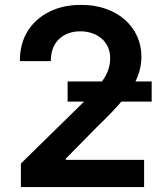

<svg xmlns="http://www.w3.org/2000/svg" viewBox="-20 -757 661 777"><path d="M563.2 0H64.6V-95.2L320.3 -345.9H253.6V-427.2H392.4Q425.8 -471.6 425.8 -519.5Q426.1 -547.6 416 -568.4Q405.9 -589.1 388.8 -603Q371.8 -616.8 350 -623.6Q328.1 -630.3 305 -630.3Q252.5 -630.3 218.8 -598.7Q185.7 -567.1 185.7 -509.6H60.4Q60.4 -581 92.3 -631.7Q124.6 -682.2 179.3 -709.2Q234.4 -737.2 306.8 -737.2Q361.9 -737.6 407.1 -721.8Q452.4 -706 484.9 -677.6Q517.4 -649.1 535 -610.3Q552.6 -571.4 552.2 -526.3Q552.2 -476.2 528.1 -427.2H593.8V-345.9H471.2Q452.1 -323.5 427.4 -297.9Q402.7 -272.4 371.8 -242.5L246.4 -115.1V-110.1H563.2Z"/></svg>

Font: Linik Sans SemiBold
Style: Regular
Weight: 600
Designer: Fonts by Rasmus Andersson / Changes by Cristiano Sobral with parts from Marc Monis
Foundry: rsms
Version: Version 3.020; ttfautohint (v1.6)